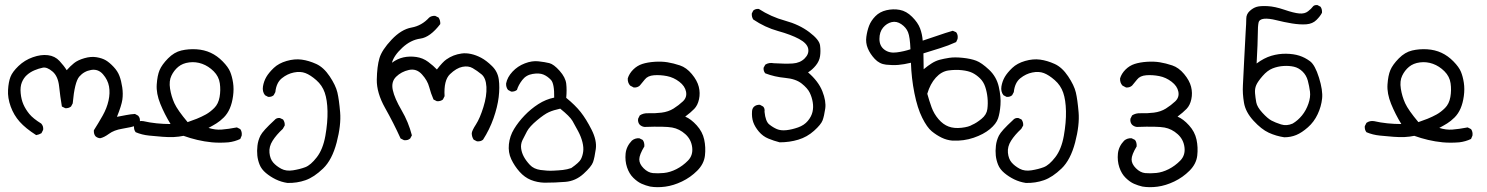

<svg xmlns="http://www.w3.org/2000/svg" viewBox="-20 -460 6040 780"><path d="M386.7 101.6Q376 100.6 368.2 93.8Q360.4 85 361.3 69.3Q379.9 40 397 9.8Q414.1 -20.5 420.9 -51.3Q427.7 -82 422.9 -108.9Q418 -135.7 398.4 -158.2Q378.9 -180.7 350.1 -175.8Q321.3 -170.9 302.2 -148.9Q283.2 -127 275.4 -40L268.6 -27.3Q258.8 -19.5 245.1 -20.5L231.4 -27.3Q224.6 -67.4 220.2 -108.9Q215.8 -150.4 193.4 -169.4Q170.9 -188.5 153.8 -185.1Q136.7 -181.6 119.6 -174.3Q102.5 -167 89.4 -155.3Q76.2 -143.6 68.8 -125.5Q61.5 -107.4 64 -81.5Q66.4 -55.7 75.2 -35.6Q84 -15.6 99.1 2.9Q114.3 21.5 147.5 42Q157.2 52.7 155.3 67.4L148.4 81.1Q138.7 86.9 127 88.9Q84 61.5 60.1 34.7Q36.1 7.8 23.4 -27.3Q10.7 -62.5 12.7 -94.7Q14.6 -127 22.5 -147.5Q30.3 -168 55.2 -191.9Q80.1 -215.8 113.3 -227.5Q146.5 -239.3 174.8 -235.8Q203.1 -232.4 221.7 -212.4Q240.2 -192.4 251 -174.8Q265.6 -191.4 280.8 -203.6Q295.9 -215.8 322.8 -223.6Q349.6 -231.4 372.6 -227.5Q395.5 -223.6 410.2 -214.8Q424.8 -206.1 441.4 -188.5Q458 -170.9 465.3 -151.4Q472.7 -131.8 476.6 -105.5Q480.5 -79.1 477.1 -55.2Q473.6 -31.2 455.1 14.6Q476.6 10.7 493.7 7.3Q510.7 3.9 528.3 2.9L541 9.8Q550.8 19.5 547.9 36.1L541 48.8Q509.8 57.6 476.6 63Q443.4 68.4 422.9 83.5Q402.3 98.6 386.7 101.6Z M840.8 118.2Q810.5 115.2 781.7 108.4Q752.9 101.6 725.6 91.8Q707 95.7 686.5 96.7Q666 97.7 640.6 95.7Q615.2 93.8 585.9 90.8Q556.6 87.9 531.2 77.1Q523.4 67.4 524.4 52.7L531.2 39.1Q544.9 29.3 562.5 32.2Q587.9 38.1 616.2 41Q644.5 43.9 672.9 43.9Q648.4 3.9 631.3 -38.1Q614.3 -80.1 616.7 -116.7Q619.1 -153.3 628.4 -175.3Q637.7 -197.3 662.6 -222.7Q687.5 -248 716.8 -254.9Q746.1 -261.7 777.8 -259.8Q809.6 -257.8 835.9 -245.6Q862.3 -233.4 884.8 -210.4Q907.2 -187.5 915 -168.5Q922.9 -149.4 926.8 -124Q930.7 -98.6 926.8 -69.8Q922.9 -41 913.6 -19.5Q904.3 2 889.2 17.1Q874 32.2 858.9 41.5Q843.8 50.8 827.1 59.6Q854.5 68.4 880.4 66.4Q906.2 64.5 942.4 57.6L956.1 64.5Q963.9 75.2 961.9 90.8L956.1 104.5Q933.6 115.2 908.2 118.2Q872.1 121.1 840.8 118.2ZM779.3 22.5Q798.8 14.6 816.4 4.9Q834 -4.9 850.6 -21.5Q867.2 -38.1 872.1 -65.9Q877 -93.8 873 -121.6Q869.1 -149.4 848.1 -170.4Q827.1 -191.4 801.3 -200.7Q775.4 -210 748.5 -206.5Q721.7 -203.1 704.1 -188.5Q686.5 -173.8 676.3 -152.3Q666 -130.9 670.9 -99.6Q675.8 -68.4 688.5 -40.5Q701.2 -12.7 742.2 36.1Z M1147.5 283.2Q1122.1 279.3 1100.1 268.6Q1078.1 257.8 1060.1 242.7Q1042 227.5 1034.7 209Q1027.3 190.4 1025.4 171.9Q1023.4 153.3 1025.9 131.8Q1028.3 110.4 1038.1 90.8Q1047.9 71.3 1094.7 28.3Q1103.5 17.6 1117.2 19.5L1129.9 25.4Q1137.7 36.1 1136.7 49.8L1128.9 63.5Q1102.5 87.9 1087.4 111.8Q1072.3 135.7 1074.7 160.6Q1077.1 185.5 1089.8 200.2Q1102.5 214.8 1122.6 225.6Q1142.6 236.3 1170.4 231.9Q1198.2 227.5 1220.2 219.2Q1242.2 210.9 1267.1 178.7Q1292 146.5 1301.8 91.8Q1311.5 37.1 1310.5 -8.3Q1309.6 -53.7 1299.3 -83.5Q1289.1 -113.3 1265.1 -134.3Q1241.2 -155.3 1220.7 -163.1Q1200.2 -170.9 1173.8 -165.5Q1147.5 -160.2 1125 -142.1Q1102.5 -124 1098.6 -85.9L1091.8 -73.2Q1083 -65.4 1069.3 -66.4L1056.6 -73.2Q1044.9 -87.9 1048.3 -108.9Q1051.8 -129.9 1062 -147.5Q1072.3 -165 1092.3 -184.1Q1112.3 -203.1 1144.5 -212.4Q1176.8 -221.7 1205.6 -217.8Q1234.4 -213.9 1264.6 -200.2Q1294.9 -186.5 1319.3 -149.9Q1343.8 -113.3 1350.6 -84.5Q1357.4 -55.7 1361.8 -3.9Q1366.2 47.9 1347.7 118.7Q1329.1 189.5 1292.5 224.6Q1255.9 259.8 1221.2 272Q1186.5 284.2 1147.5 283.2Z M1918 114.3 1904.3 107.4Q1896.5 95.7 1896.5 81.1Q1897.5 70.3 1913.6 45.4Q1929.7 20.5 1943.8 -24.9Q1958 -70.3 1956.1 -106.9Q1954.1 -143.6 1936 -158.2Q1918 -172.9 1900.4 -183.1Q1882.8 -193.4 1858.4 -188.5Q1834 -183.6 1808.1 -158.7Q1782.2 -133.8 1786.1 -69.3L1779.3 -55.7Q1769.5 -47.9 1754.9 -48.8L1741.2 -55.7Q1730.5 -80.1 1723.6 -106.4Q1716.8 -132.8 1694.3 -157.7Q1671.9 -182.6 1641.1 -175.8Q1610.4 -168.9 1589.4 -148.4Q1568.4 -127.9 1575.7 -94.2Q1583 -60.5 1611.3 -12.2Q1639.6 36.1 1653.3 89.8L1646.5 102.5Q1636.7 111.3 1621.1 109.4L1607.4 102.5Q1579.1 40 1544.4 -21.5Q1509.8 -83 1510.7 -136.7Q1511.7 -190.4 1521.5 -223.6Q1531.2 -256.8 1570.8 -298.8Q1610.4 -340.8 1651.9 -348.1Q1693.4 -355.5 1723.6 -388.7Q1733.4 -396.5 1748 -395.5L1761.7 -388.7Q1769.5 -377 1768.6 -362.3Q1727.5 -308.6 1688 -303.2Q1648.4 -297.9 1614.3 -266.1Q1580.1 -234.4 1572.3 -205.1Q1594.7 -221.7 1619.6 -227.1Q1644.5 -232.4 1671.4 -228.5Q1698.2 -224.6 1719.7 -208.5Q1741.2 -192.4 1754.9 -177.7Q1778.3 -208 1793 -218.3Q1807.6 -228.5 1822.8 -234.4Q1837.9 -240.2 1855.5 -242.7Q1873 -245.1 1893.6 -240.7Q1914.1 -236.3 1935.1 -225.1Q1956.1 -213.9 1979 -191.4Q2002 -168.9 2006.3 -137.2Q2010.7 -105.5 2005.9 -65.4Q2001 -25.4 1984.9 20.5Q1968.8 66.4 1942.4 107.4Q1933.6 115.2 1918 114.3Z M2191.4 282.2Q2162.1 281.2 2136.7 271Q2111.3 260.7 2090.8 237.8Q2070.3 214.8 2057.1 187Q2043.9 159.2 2047.4 126Q2050.8 92.8 2068.4 64Q2085.9 35.2 2111.3 8.8Q2136.7 -17.6 2167 -37.1Q2197.3 -56.6 2231.4 -63.5Q2232.4 -120.1 2218.3 -135.3Q2204.1 -150.4 2187.5 -157.2Q2170.9 -164.1 2144 -159.7Q2117.2 -155.3 2101.6 -134.8Q2085.9 -114.3 2080.1 -94.7Q2070.3 -86.9 2056.6 -87.9L2043.9 -94.7Q2035.2 -105.5 2036.1 -121.1Q2041 -146.5 2062 -168.9Q2083 -191.4 2112.3 -202.6Q2141.6 -213.9 2167.5 -210.9Q2193.4 -208 2211.4 -203.6Q2229.5 -199.2 2253.4 -172.4Q2277.3 -145.5 2280.3 -120.1Q2283.2 -94.7 2280.3 -62.5Q2316.4 -33.2 2338.9 -4.9Q2361.3 23.4 2383.3 66.9Q2405.3 110.4 2400.4 145.5Q2395.5 180.7 2389.2 198.7Q2382.8 216.8 2350.6 246.1Q2318.4 275.4 2276.9 278.8Q2235.4 282.2 2191.4 282.2ZM2300.8 222.7Q2333 200.2 2339.8 187Q2346.7 173.8 2349.1 156.7Q2351.6 139.6 2346.2 117.7Q2340.8 95.7 2328.6 72.8Q2316.4 49.8 2305.7 31.2Q2294.9 12.7 2255.9 -18.6Q2228.5 -12.7 2210 -4.4Q2191.4 3.9 2161.6 28.8Q2131.8 53.7 2121.1 73.2Q2110.4 92.8 2102.5 109.4Q2094.7 126 2097.2 143.6Q2099.6 161.1 2108.4 177.2Q2117.2 193.4 2132.8 210Q2148.4 226.6 2175.8 230.5Q2203.1 234.4 2226.1 233.4Q2249 232.4 2266.6 230.5Q2284.2 228.5 2300.8 222.7Z M2621.1 297.9Q2603.5 293.9 2586.9 286.6Q2570.3 279.3 2553.2 262.7Q2536.1 246.1 2527.3 219.7Q2518.6 193.4 2521.5 164.1Q2524.4 134.8 2546.9 111.3Q2559.6 100.6 2577.1 101.6L2590.8 108.4Q2598.6 118.2 2597.7 134.8Q2577.1 168.9 2577.1 187.5Q2577.1 206.1 2594.7 223.6Q2612.3 241.2 2632.3 243.2Q2652.3 245.1 2677.2 242.7Q2702.1 240.2 2728 227.1Q2753.9 213.9 2774.9 192.4Q2795.9 170.9 2792 138.7Q2788.1 106.4 2764.2 85Q2740.2 63.5 2710.9 58.1Q2681.6 52.7 2598.6 55.7Q2587.9 54.7 2579.1 46.9Q2570.3 37.1 2572.3 22.5L2579.1 8.8Q2593.8 -1 2614.3 0Q2639.6 1 2667.5 -2.4Q2695.3 -5.9 2716.3 -19Q2737.3 -32.2 2754.4 -48.3Q2771.5 -64.5 2767.1 -87.4Q2762.7 -110.4 2739.7 -127.9Q2716.8 -145.5 2689.5 -150.9Q2662.1 -156.2 2636.7 -154.3Q2611.3 -152.3 2599.6 -137.2Q2587.9 -122.1 2579.1 -112.3Q2569.3 -103.5 2554.7 -104.5L2540 -112.3Q2529.3 -124 2530.3 -141.6Q2536.1 -161.1 2552.2 -177.2Q2568.4 -193.4 2589.4 -200.2Q2610.4 -207 2639.2 -209Q2668 -210.9 2691.9 -207Q2715.8 -203.1 2742.2 -194.3Q2768.6 -185.5 2790.5 -159.2Q2812.5 -132.8 2818.8 -107.4Q2825.2 -82 2819.8 -57.1Q2814.5 -32.2 2800.3 -17.6Q2786.1 -2.9 2763.7 13.7Q2787.1 23.4 2810.5 49.3Q2834 75.2 2840.8 106.9Q2847.7 138.7 2843.8 172.4Q2839.8 206.1 2812.5 233.4Q2785.2 260.7 2750.5 277.3Q2715.8 293.9 2682.6 298.3Q2649.4 302.7 2621.1 297.9Z M3147.5 118.2Q3124 112.3 3101.6 103Q3079.1 93.8 3063 74.7Q3046.9 55.7 3040 36.1Q3033.2 16.6 3035.2 -8.8Q3036.1 -19.5 3043 -26.4Q3052.7 -35.2 3067.4 -34.2L3080.1 -27.3Q3087.9 -19.5 3085.9 -5.9Q3089.8 33.2 3105 45.4Q3120.1 57.6 3136.2 64.5Q3152.3 71.3 3174.8 68.8Q3197.3 66.4 3222.2 57.6Q3247.1 48.8 3261.7 31.2Q3276.4 13.7 3280.8 -5.4Q3285.2 -24.4 3281.7 -44.9Q3278.3 -65.4 3269.5 -83.5Q3260.7 -101.6 3236.8 -120.6Q3212.9 -139.6 3169.9 -143.6Q3127 -147.5 3088.9 -162.1Q3081.1 -170.9 3082 -184.6L3088.9 -197.3Q3103.5 -207 3124 -203.1Q3169.9 -200.2 3200.2 -202.1Q3230.5 -204.1 3249 -222.7Q3267.6 -241.2 3263.2 -262.7Q3258.8 -284.2 3226.1 -301.8Q3193.4 -319.3 3140.6 -334Q3087.9 -348.6 3040 -380.9Q3033.2 -391.6 3034.2 -405.3L3040 -417Q3048.8 -424.8 3062.5 -423.8Q3112.3 -391.6 3169.4 -376Q3226.6 -360.4 3267.6 -329.6Q3308.6 -298.8 3311.5 -275.4Q3314.5 -252 3311.5 -231.9Q3308.6 -211.9 3294.4 -194.3Q3280.3 -176.8 3262.7 -166Q3304.7 -129.9 3320.8 -89.4Q3336.9 -48.8 3332.5 -18.6Q3328.1 11.7 3321.8 28.8Q3315.4 45.9 3287.1 71.3Q3258.8 96.7 3223.1 107.4Q3187.5 118.2 3147.5 118.2Z M3849.6 111.3Q3826.2 109.4 3805.2 99.1Q3784.2 88.9 3765.1 73.2Q3746.1 57.6 3726.6 18.6Q3707 -20.5 3694.8 -81.5Q3682.6 -142.6 3680.7 -205.1Q3652.3 -198.2 3629.4 -196.3Q3606.4 -194.3 3579.6 -197.3Q3552.7 -200.2 3533.7 -220.7Q3514.6 -241.2 3505.4 -263.7Q3496.1 -286.1 3499.5 -310.5Q3502.9 -335 3510.7 -355.5Q3518.6 -376 3536.1 -394Q3553.7 -412.1 3581.1 -418.5Q3608.4 -424.8 3635.3 -419.9Q3662.1 -415 3685.5 -391.6Q3709 -368.2 3717.8 -344.7Q3726.6 -321.3 3728.5 -294.9Q3761.7 -305.7 3791 -315.9Q3820.3 -326.2 3850.6 -335L3864.3 -329.1Q3873 -318.4 3870.1 -301.8L3864.3 -289.1Q3832 -274.4 3798.8 -264.2Q3765.6 -253.9 3731.4 -243.2L3732.4 -178.7Q3750 -193.4 3765.6 -203.1Q3781.2 -212.9 3797.9 -217.3Q3814.5 -221.7 3836.4 -225.1Q3858.4 -228.5 3891.1 -225.1Q3923.8 -221.7 3945.8 -213.4Q3967.8 -205.1 3998 -176.8Q4028.3 -148.4 4037.6 -107.4Q4046.9 -66.4 4044.4 -33.7Q4042 -1 4034.7 21Q4027.3 43 4001.5 64.5Q3975.6 85.9 3935.5 99.6Q3895.5 113.3 3849.6 111.3ZM3929.7 46.9Q3946.3 40 3967.3 22.9Q3988.3 5.9 3991.2 -17.1Q3994.1 -40 3991.7 -63.5Q3989.3 -86.9 3982.4 -107.4Q3975.6 -127.9 3960.9 -142.1Q3946.3 -156.2 3930.2 -164.1Q3914.1 -171.9 3888.2 -174.8Q3862.3 -177.7 3833.5 -173.8Q3804.7 -169.9 3781.7 -144.5Q3758.8 -119.1 3747.1 -79.1Q3754.9 -50.8 3764.6 -23.9Q3774.4 2.9 3793 24.4Q3811.5 45.9 3834 54.2Q3856.4 62.5 3886.2 59.1Q3916 55.7 3929.7 46.9ZM3678.7 -259.8Q3676.8 -309.6 3668.9 -329.1Q3661.1 -348.6 3641.6 -361.8Q3622.1 -375 3602.1 -370.1Q3582 -365.2 3567.4 -347.7Q3552.7 -330.1 3552.7 -301.8Q3552.7 -273.4 3572.8 -258.3Q3592.8 -243.2 3622.6 -247.1Q3652.3 -251 3678.7 -259.8Z M4147.5 283.2Q4122.1 279.3 4100.1 268.6Q4078.1 257.8 4060.1 242.7Q4042 227.5 4034.7 209Q4027.3 190.4 4025.4 171.9Q4023.4 153.3 4025.9 131.8Q4028.3 110.4 4038.1 90.8Q4047.9 71.3 4094.7 28.3Q4103.5 17.6 4117.2 19.5L4129.9 25.4Q4137.7 36.1 4136.7 49.8L4128.9 63.5Q4102.5 87.9 4087.4 111.8Q4072.3 135.7 4074.7 160.6Q4077.1 185.5 4089.8 200.2Q4102.5 214.8 4122.6 225.6Q4142.6 236.3 4170.4 231.9Q4198.2 227.5 4220.2 219.2Q4242.2 210.9 4267.1 178.7Q4292 146.5 4301.8 91.8Q4311.5 37.1 4310.5 -8.3Q4309.6 -53.7 4299.3 -83.5Q4289.1 -113.3 4265.1 -134.3Q4241.2 -155.3 4220.7 -163.1Q4200.2 -170.9 4173.8 -165.5Q4147.5 -160.2 4125 -142.1Q4102.5 -124 4098.6 -85.9L4091.8 -73.2Q4083 -65.4 4069.3 -66.4L4056.6 -73.2Q4044.9 -87.9 4048.3 -108.9Q4051.8 -129.9 4062 -147.5Q4072.3 -165 4092.3 -184.1Q4112.3 -203.1 4144.5 -212.4Q4176.8 -221.7 4205.6 -217.8Q4234.4 -213.9 4264.6 -200.2Q4294.9 -186.5 4319.3 -149.9Q4343.8 -113.3 4350.6 -84.5Q4357.4 -55.7 4361.8 -3.9Q4366.2 47.9 4347.7 118.7Q4329.1 189.5 4292.5 224.6Q4255.9 259.8 4221.2 272Q4186.5 284.2 4147.5 283.2Z M4621.1 297.9Q4603.5 293.9 4586.9 286.6Q4570.3 279.3 4553.2 262.7Q4536.1 246.1 4527.3 219.7Q4518.6 193.4 4521.5 164.1Q4524.4 134.8 4546.9 111.3Q4559.6 100.6 4577.1 101.6L4590.8 108.4Q4598.6 118.2 4597.7 134.8Q4577.1 168.9 4577.1 187.5Q4577.1 206.1 4594.7 223.6Q4612.3 241.2 4632.3 243.2Q4652.3 245.1 4677.2 242.7Q4702.1 240.2 4728 227.1Q4753.9 213.9 4774.9 192.4Q4795.9 170.9 4792 138.7Q4788.1 106.4 4764.2 85Q4740.2 63.5 4710.9 58.1Q4681.6 52.7 4598.6 55.7Q4587.9 54.7 4579.1 46.9Q4570.3 37.1 4572.3 22.5L4579.1 8.8Q4593.8 -1 4614.3 0Q4639.6 1 4667.5 -2.4Q4695.3 -5.9 4716.3 -19Q4737.3 -32.2 4754.4 -48.3Q4771.5 -64.5 4767.1 -87.4Q4762.7 -110.4 4739.7 -127.9Q4716.8 -145.5 4689.5 -150.9Q4662.1 -156.2 4636.7 -154.3Q4611.3 -152.3 4599.6 -137.2Q4587.9 -122.1 4579.1 -112.3Q4569.3 -103.5 4554.7 -104.5L4540 -112.3Q4529.3 -124 4530.3 -141.6Q4536.1 -161.1 4552.2 -177.2Q4568.4 -193.4 4589.4 -200.2Q4610.4 -207 4639.2 -209Q4668 -210.9 4691.9 -207Q4715.8 -203.1 4742.2 -194.3Q4768.6 -185.5 4790.5 -159.2Q4812.5 -132.8 4818.8 -107.4Q4825.2 -82 4819.8 -57.1Q4814.5 -32.2 4800.3 -17.6Q4786.1 -2.9 4763.7 13.7Q4787.1 23.4 4810.5 49.3Q4834 75.2 4840.8 106.9Q4847.7 138.7 4843.8 172.4Q4839.8 206.1 4812.5 233.4Q4785.2 260.7 4750.5 277.3Q4715.8 293.9 4682.6 298.3Q4649.4 302.7 4621.1 297.9Z M5197.3 97.7Q5164.1 92.8 5134.3 79.1Q5104.5 65.4 5072.3 30.3Q5040 -4.9 5033.7 -42.5Q5027.3 -80.1 5029.3 -113.3Q5031.2 -146.5 5034.7 -220.7Q5038.1 -294.9 5040.5 -330.6Q5043 -366.2 5043 -384.3Q5043 -402.3 5056.6 -415Q5070.3 -427.7 5085 -432.1Q5099.6 -436.5 5129.4 -435.1Q5159.2 -433.6 5197.8 -420.4Q5236.3 -407.2 5258.3 -405.3Q5280.3 -403.3 5293.9 -414.1Q5307.6 -424.8 5313 -432.6Q5318.4 -440.4 5332 -439.5L5344.7 -432.6Q5351.6 -422.9 5350.6 -408.2Q5343.8 -394.5 5328.1 -378.9Q5312.5 -363.3 5287.1 -361.3Q5261.7 -359.4 5229 -364.7Q5196.3 -370.1 5165.5 -377.9Q5134.8 -385.7 5115.2 -383.8Q5095.7 -381.8 5092.8 -367.7Q5089.8 -353.5 5089.8 -321.8Q5089.8 -290 5085 -202.1Q5115.2 -224.6 5145 -233.4Q5174.8 -242.2 5205.1 -241.7Q5235.4 -241.2 5258.3 -233.9Q5281.2 -226.6 5301.8 -211.4Q5322.3 -196.3 5338.4 -144.5Q5354.5 -92.8 5351.1 -60.1Q5347.7 -27.3 5333 3.9Q5318.4 35.2 5293.5 57.1Q5268.6 79.1 5246.1 88.4Q5223.6 97.7 5197.3 97.7ZM5231.4 42Q5252.9 29.3 5269.5 8.8Q5286.1 -11.7 5295.4 -38.6Q5304.7 -65.4 5301.8 -87.9Q5298.8 -110.4 5293 -132.3Q5287.1 -154.3 5271.5 -169.4Q5255.9 -184.6 5236.3 -189Q5216.8 -193.4 5193.8 -191.9Q5170.9 -190.4 5149.9 -182.1Q5128.9 -173.8 5109.4 -151.4Q5089.8 -128.9 5083.5 -114.3Q5077.1 -99.6 5078.6 -81.5Q5080.1 -63.5 5083.5 -44.4Q5086.9 -25.4 5108.4 -2Q5129.9 21.5 5145.5 29.8Q5161.1 38.1 5184.1 45.4Q5207 52.7 5231.4 42Z M5840.8 118.2Q5810.5 115.2 5781.7 108.4Q5752.9 101.6 5725.6 91.8Q5707 95.7 5686.5 96.7Q5666 97.7 5640.6 95.7Q5615.2 93.8 5585.9 90.8Q5556.6 87.9 5531.2 77.1Q5523.4 67.4 5524.4 52.7L5531.2 39.1Q5544.9 29.3 5562.5 32.2Q5587.9 38.1 5616.2 41Q5644.5 43.9 5672.9 43.9Q5648.4 3.9 5631.3 -38.1Q5614.3 -80.1 5616.7 -116.7Q5619.1 -153.3 5628.4 -175.3Q5637.7 -197.3 5662.6 -222.7Q5687.5 -248 5716.8 -254.9Q5746.1 -261.7 5777.8 -259.8Q5809.6 -257.8 5835.9 -245.6Q5862.3 -233.4 5884.8 -210.4Q5907.2 -187.5 5915 -168.5Q5922.9 -149.4 5926.8 -124Q5930.7 -98.6 5926.8 -69.8Q5922.9 -41 5913.6 -19.5Q5904.3 2 5889.2 17.1Q5874 32.2 5858.9 41.5Q5843.8 50.8 5827.1 59.6Q5854.5 68.4 5880.4 66.4Q5906.2 64.5 5942.4 57.6L5956.1 64.5Q5963.9 75.2 5961.9 90.8L5956.1 104.5Q5933.6 115.2 5908.2 118.2Q5872.1 121.1 5840.8 118.2ZM5779.3 22.5Q5798.8 14.6 5816.4 4.9Q5834 -4.9 5850.6 -21.5Q5867.2 -38.1 5872.1 -65.9Q5877 -93.8 5873 -121.6Q5869.1 -149.4 5848.1 -170.4Q5827.1 -191.4 5801.3 -200.7Q5775.4 -210 5748.5 -206.5Q5721.7 -203.1 5704.1 -188.5Q5686.5 -173.8 5676.3 -152.3Q5666 -130.9 5670.9 -99.6Q5675.8 -68.4 5688.5 -40.5Q5701.2 -12.7 5742.2 36.1Z"/></svg>

Font: JasonHandwriting2
Style: Regular
Weight: 400
Version: Version 1.05.10